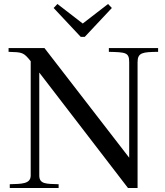

<svg xmlns="http://www.w3.org/2000/svg" viewBox="-20 -943 828 963"><path d="M177 -63V-579L622 0H670V-631C670 -680 696 -682 773 -683V-702H526V-683C611 -681 628 -680 628 -631V-152L203 -702H23V-683C92 -681 98 -681 134 -636V-63C134 -19 86 -21 29 -19V0H274V-19C212 -21 177 -19 177 -63ZM249 -903 268 -923 395 -825 522 -923 541 -903 405 -758H385Z"/></svg>

Font: Ortica Linear
Style: Regular
Weight: 400
Designer: Benedetta Bovani
Foundry: Collletttivo
Version: Version 2.000;Glyphs 3.1.2 (3151)